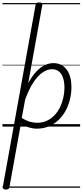

<svg xmlns="http://www.w3.org/2000/svg" viewBox="-20 -1035 675 1570"><path d="M28 515Q14 515 7.5 509Q1 503 3 493L271 -995Q274 -1006 280 -1010.5Q286 -1015 300 -1015Q315 -1015 321.5 -1010Q328 -1005 326 -994L211 -356Q244 -416 278.5 -451.5Q313 -487 348 -503Q383 -519 416 -519Q484 -519 524 -467.5Q564 -416 564 -321Q564 -273 552.5 -224.5Q541 -176 518 -132.5Q495 -89 460.5 -55.5Q426 -22 381 -2.5Q336 17 280 17Q248 17 214.5 6.5Q181 -4 151 -25L57 496Q55 506 48 510.5Q41 515 28 515ZM158 -71Q194 -48 225 -39.5Q256 -31 283 -31Q327 -31 362 -47Q397 -63 424.5 -91.5Q452 -120 470 -156.5Q488 -193 497.5 -234.5Q507 -276 507 -318Q507 -363 496 -397Q485 -431 462.5 -450Q440 -469 405 -469Q368 -469 329.5 -443.5Q291 -418 254.5 -363.5Q218 -309 186 -222ZM0 490H635V500H0ZM0 -20H635V0H0ZM0 -505H635V-500H0ZM0 -1010H635V-1000H0Z"/></svg>

Font: Playwrite ZA Guides
Style: Regular
Weight: 400
Designer: Veronika Burian, José Scaglione
Foundry: TypeTogether
Version: Version 1.003